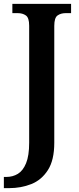

<svg xmlns="http://www.w3.org/2000/svg" viewBox="-34 -734 411 994"><path d="M-14 240V182H-1Q32 182 58.5 166Q85 150 101 111Q117 72 117 5V-601Q117 -642 100 -654Q83 -666 58 -666H30V-714H334V-666H306Q281 -666 264 -654Q247 -642 247 -600V5Q247 95 214 146.5Q181 198 128 219Q75 240 13 240Z"/></svg>

Font: Noto Serif SemiCondensed SemiBold
Style: Regular
Weight: 600
Width: 4
Designer: Monotype Design Team
Foundry: Monotype Imaging Inc.
Version: Version 2.013; ttfautohint (v1.8.4.7-5d5b)